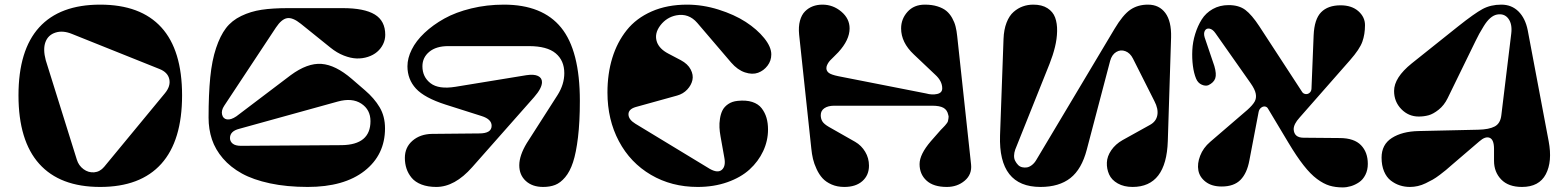

<svg xmlns="http://www.w3.org/2000/svg" viewBox="-20 -795 6777 832"><path d="M414.1 15.1Q239.7 15.1 149.9 -85.2Q60.1 -185.5 60.1 -381.8Q60.1 -577.6 149.7 -676.3Q239.3 -774.9 414.1 -774.9Q589.4 -774.9 679.2 -676.3Q769 -577.6 769 -381.8Q769 -185.5 679 -85.2Q588.9 15.1 414.1 15.1ZM431.2 -71.8 694.8 -391.1Q720.2 -421.9 713.6 -451.9Q707 -481.9 670.9 -496.1L292 -647.9Q252.4 -664.1 220.5 -653.8Q188.5 -643.6 177 -612.8Q165.5 -582 178.2 -534.2L313 -103Q320.8 -77.6 341.8 -62Q362.8 -46.4 387.9 -48.3Q413.1 -50.3 431.2 -71.8Z M883.8 -285.2Q883.8 -386.7 891.1 -460Q898.4 -533.2 916.3 -586.7Q934.1 -640.1 959.2 -673.1Q984.4 -706.1 1025.4 -725.8Q1066.4 -745.6 1113.8 -752.7Q1161.1 -759.8 1229.5 -759.8H1464.8Q1558.6 -759.8 1604 -732.2Q1649.4 -704.6 1649.4 -644Q1649.4 -622.6 1639.9 -603.3Q1630.4 -584 1614 -570.1Q1597.7 -556.2 1574.5 -548.6Q1551.3 -541 1525.6 -541.7Q1500 -542.5 1470 -554.2Q1439.9 -565.9 1411.6 -588.9L1283.7 -691.9Q1248.5 -720.2 1224.4 -716.3Q1200.2 -712.4 1175.8 -675.8L951.7 -336.9Q938 -316.4 942.4 -298.3Q946.8 -280.3 963.6 -277.6Q980.5 -274.9 1004.4 -291L1239.7 -469.2Q1312 -522.5 1373 -518.1Q1434.1 -513.7 1504.4 -453.1L1561.5 -403.8Q1601.6 -369.6 1625 -330.3Q1648.4 -291 1648.4 -238.8Q1648.4 -124 1559.6 -54.4Q1470.7 15.1 1313.5 15.1Q1222.7 15.1 1149.9 -0.5Q1077.1 -16.1 1028.1 -43.2Q979 -70.3 946 -108.6Q913.1 -147 898.4 -190.9Q883.8 -234.9 883.8 -285.2ZM1443.8 -355 1016.6 -236.8Q976.6 -226.6 976.6 -196.8Q976.6 -182.1 988.3 -172.6Q1000 -163.1 1024.4 -163.1L1460.4 -166Q1585.4 -167.5 1585.4 -270Q1585.4 -319.8 1545.7 -345.9Q1505.9 -372.1 1443.8 -355Z M1851.6 -214.8 2056.6 -216.8Q2110.4 -216.8 2110.4 -250Q2110.4 -278.3 2067.4 -292L1910.6 -341.8Q1819.3 -371.1 1782.5 -411.1Q1745.6 -451.2 1745.6 -507.8Q1745.6 -543 1764.2 -580.3Q1782.7 -617.7 1819.3 -652.3Q1856 -687 1905.5 -714.6Q1955.1 -742.2 2022.2 -758.5Q2089.4 -774.9 2163.6 -774.9Q2330.6 -774.9 2411.6 -675.3Q2492.7 -575.7 2492.7 -357.9Q2492.7 -266.6 2484.6 -199.7Q2476.6 -132.8 2463.1 -92Q2449.7 -51.3 2429 -26.9Q2408.2 -2.4 2385.7 6.3Q2363.3 15.1 2333.5 15.1Q2286.6 15.1 2258.3 -11Q2230 -37.1 2230.2 -79.3Q2230.5 -121.6 2262.7 -174.8L2396.5 -383.8Q2425.3 -429.7 2425.3 -478Q2425.3 -532.7 2387.9 -564Q2350.6 -595.2 2271.5 -595.2H1922.4Q1870.1 -595.2 1840.3 -570.6Q1810.5 -545.9 1810.5 -507.8Q1810.5 -461.4 1845.7 -434.3Q1880.9 -407.2 1953.6 -418.9L2261.2 -469.2Q2293.9 -474.1 2311.3 -465.8Q2328.6 -457.5 2328.6 -439Q2328.6 -413.1 2294.4 -374L2026.4 -70.8Q1950.7 15.1 1870.6 15.1Q1834 15.1 1806.6 4.6Q1779.3 -5.9 1763.9 -24.4Q1748.5 -43 1741.5 -64.5Q1734.4 -85.9 1734.4 -110.8Q1734.4 -156.7 1767.6 -185.3Q1800.8 -213.9 1851.6 -214.8Z M2957 -774.9Q3025.4 -774.9 3093.8 -753.4Q3162.1 -731.9 3211.4 -700Q3260.7 -668 3291.5 -629.9Q3322.3 -591.8 3322.3 -559.1Q3322.3 -531.7 3305.9 -510.3Q3289.6 -488.8 3264.9 -479.7Q3240.2 -470.7 3208.3 -481.2Q3176.3 -491.7 3148.4 -523.9L3001.5 -695.8Q2964.4 -738.8 2910.6 -728.5Q2869.1 -720.2 2842.3 -686Q2813.5 -648.9 2827.1 -611.8Q2838.4 -582.5 2875.5 -563L2930.2 -534.2Q2960.4 -518.1 2972.9 -494.1Q2985.4 -470.2 2980.5 -448Q2975.6 -425.8 2958 -407Q2940.4 -388.2 2914.1 -380.9L2734.4 -331.1Q2703.1 -321.8 2703.4 -299.3Q2703.6 -276.9 2733.4 -258.8L3056.2 -63Q3090.3 -43.9 3107.9 -59.1Q3125.5 -74.2 3119.1 -109.9L3102.1 -205.1Q3098.6 -224.6 3097.7 -242.4Q3096.7 -260.3 3099.9 -280.8Q3103 -301.3 3110.8 -316.9Q3118.7 -332.5 3135.5 -344Q3152.3 -355.5 3176.3 -357.9Q3212.9 -361.8 3239.5 -353.3Q3266.1 -344.7 3280.5 -325.9Q3294.9 -307.1 3301.5 -284.4Q3308.1 -261.7 3308.1 -233.9Q3308.1 -185.1 3287.1 -140.1Q3266.1 -95.2 3228 -60.5Q3189.9 -25.9 3131.6 -5.4Q3073.2 15.1 3003.4 15.1Q2890.1 15.1 2800.8 -37.4Q2711.4 -89.8 2661.9 -183.1Q2612.3 -276.4 2612.3 -394Q2612.3 -475.6 2633.3 -543.9Q2654.3 -612.3 2695.8 -664.3Q2737.3 -716.3 2804.2 -745.6Q2871.1 -774.9 2957 -774.9Z M3964.8 -84Q3964.8 -126 4013.7 -183.1L4056.6 -231.9Q4060.1 -235.4 4066.2 -241.7Q4072.3 -248 4075 -251Q4077.6 -253.9 4082.5 -260.3Q4087.4 -266.6 4087.9 -270.5Q4088.4 -274.4 4090.1 -282.7Q4091.8 -291 4088.9 -297.9Q4084.5 -318.8 4068.1 -327.9Q4051.8 -336.9 4020 -336.9H3594.7Q3568.4 -336.9 3552.5 -326.2Q3536.6 -315.4 3536.6 -295.9Q3536.6 -280.3 3543.7 -268.8Q3550.8 -257.3 3571.8 -245.1L3686 -180.2Q3712.9 -164.6 3729.2 -137.2Q3745.6 -109.9 3745.6 -77.1Q3745.6 -35.6 3717 -10.3Q3688.5 15.1 3638.7 15.1Q3607.9 15.1 3583.5 4.4Q3559.1 -6.3 3544.2 -22.7Q3529.3 -39.1 3518.6 -62.3Q3507.8 -85.4 3502.9 -106.4Q3498 -127.4 3495.6 -151.9L3442.9 -645Q3439.5 -679.2 3446.5 -705.1Q3453.6 -731 3468.5 -745.8Q3483.4 -760.7 3502.4 -767.8Q3521.5 -774.9 3543.9 -774.9Q3589.8 -774.9 3625.7 -744.6Q3661.6 -714.4 3661.6 -671.9Q3661.6 -622.1 3612.8 -568.8Q3606.4 -562 3594.7 -550.5Q3583 -539.1 3577.1 -533Q3571.3 -526.9 3566.2 -517.6Q3561 -508.3 3561 -500Q3561 -487.3 3571.5 -479.2Q3582 -471.2 3612.8 -464.8L3992.7 -390.1Q4018.6 -382.8 4040.8 -387.7Q4063 -392.6 4063 -412.1Q4063 -443.8 4032.7 -471.2L3939.9 -559.1Q3884.8 -610.8 3884.8 -671.9Q3884.8 -712.9 3912.6 -743.9Q3940.4 -774.9 3987.8 -774.9Q4019 -774.9 4042.7 -767.3Q4066.4 -759.8 4081.1 -747.6Q4095.7 -735.4 4106 -717Q4116.2 -698.7 4120.8 -680.2Q4125.5 -661.6 4127.9 -638.2L4188 -82Q4192.4 -39.1 4160.4 -12Q4128.4 15.1 4083 15.1Q4024.9 15.1 3994.9 -12.5Q3964.8 -40 3964.8 -84Z M5054.7 -632.8 5040.5 -184.1Q5034.2 15.1 4887.7 15.1Q4850.6 15.1 4823.7 0Q4796.9 -15.1 4786.1 -39.3Q4775.4 -63.5 4776.4 -90.3Q4777.3 -117.2 4795.4 -143.8Q4813.5 -170.4 4844.7 -188L4963.4 -253.9Q4990.2 -268.6 4995.1 -295.9Q5000 -323.2 4982.4 -356.9L4889.6 -541Q4877.4 -565.4 4856.7 -573.2Q4835.9 -581.1 4816.9 -569.6Q4797.9 -558.1 4790.5 -530.8L4689.5 -147Q4667.5 -62 4618.4 -23.4Q4569.3 15.1 4488.8 15.1Q4306.2 15.1 4313.5 -208L4328.6 -626Q4330.1 -667 4341.8 -697Q4353.5 -727.1 4372.3 -743.4Q4391.1 -759.8 4412.4 -767.3Q4433.6 -774.9 4457.5 -774.9Q4495.1 -774.9 4519 -759.5Q4543 -744.1 4552.2 -719Q4561.5 -693.8 4560.8 -659.9Q4560.1 -626 4551.5 -591.1Q4543 -556.2 4528.3 -519L4379.4 -147Q4374.5 -133.3 4374.3 -120.4Q4374 -107.4 4379.2 -97.7Q4384.3 -87.9 4391.6 -80.3Q4398.9 -72.8 4409.4 -70.3Q4419.9 -67.9 4430.2 -69.6Q4440.4 -71.3 4451.4 -79.6Q4462.4 -87.9 4470.7 -102.1L4809.6 -669.9Q4845.7 -730.5 4877.9 -752.7Q4910.2 -774.9 4954.6 -774.9Q5002.9 -774.9 5029.8 -738.8Q5056.6 -702.6 5054.7 -632.8Z M5663.1 -411.1 5672.4 -641.1Q5675.3 -711.9 5704.8 -741.9Q5734.4 -772 5789.1 -772Q5837.4 -772 5866.2 -746.6Q5895 -721.2 5895 -686Q5895 -646.5 5883.5 -614.3Q5872.1 -582 5830.1 -534.2L5611.3 -285.2Q5585.9 -257.3 5585.9 -234.9Q5587.9 -198.2 5628.9 -198.2L5787.1 -196.8Q5848.1 -196.3 5877.7 -165.8Q5907.2 -135.3 5907.2 -85Q5907.2 -58.1 5896.7 -37.4Q5886.2 -16.6 5869.1 -5.1Q5852.1 6.3 5834 11.7Q5815.9 17.1 5798.3 17.1Q5766.6 17.1 5741 9.3Q5715.3 1.5 5687 -19.5Q5658.7 -40.5 5628.7 -78.9Q5598.6 -117.2 5563 -176.8L5474.1 -325.2Q5469.7 -332.5 5461.2 -333.5Q5452.6 -334.5 5444.6 -328.1Q5436.5 -321.8 5434.1 -310.1L5394 -100.1Q5383.8 -44.4 5355.5 -15.6Q5327.1 13.2 5273.9 13.2Q5231 13.2 5204.6 -7.1Q5178.2 -27.3 5172.9 -56.6Q5167.5 -85.9 5180.7 -120.1Q5193.8 -154.3 5224.1 -180.2L5385.3 -318.8Q5408.2 -339.4 5416.7 -354.5Q5425.3 -369.6 5421.6 -388.9Q5418 -408.2 5398.9 -435.1L5247.1 -650.9Q5234.9 -668.5 5221.2 -670.9Q5207.5 -673.3 5201.2 -662.1Q5194.8 -650.9 5200.2 -632.8L5242.2 -508.8Q5252.4 -474.1 5246.1 -455.6Q5239.7 -437 5216.3 -425.8Q5203.6 -420.9 5187.3 -428.2Q5170.9 -435.5 5163.1 -454.1Q5153.3 -477.5 5149.2 -509.8Q5145 -542 5146.7 -577.6Q5148.4 -613.3 5159.2 -647.9Q5169.9 -682.6 5187.5 -710.7Q5205.1 -738.8 5235.4 -755.9Q5265.6 -772.9 5304.2 -772.9Q5348.6 -772.9 5376.5 -752Q5404.3 -731 5437 -681.2L5623 -396Q5627.9 -388.7 5637.5 -387.5Q5647 -386.2 5654.8 -392.8Q5662.6 -399.4 5663.1 -411.1Z M6127 -227.1 6385.3 -232.9Q6432.6 -233.9 6457.3 -247.1Q6481.9 -260.3 6485.8 -295.9L6528.8 -649.9Q6533.7 -690.9 6516.1 -714.4Q6498.5 -737.8 6466.8 -731.9Q6452.1 -729 6437.7 -716.6Q6423.3 -704.1 6409.4 -681.4Q6395.5 -658.7 6390.1 -648.7Q6384.8 -638.7 6374 -617.2L6252.9 -369.1Q6237.8 -338.4 6214.1 -319.6Q6190.4 -300.8 6170.2 -295.4Q6149.9 -290 6127.9 -290Q6083.5 -290 6052.2 -322.3Q6021 -354.5 6021 -400.9Q6021 -458.5 6097.2 -520L6297.9 -680.2Q6369.1 -736.8 6404.5 -755.9Q6439.9 -774.9 6485.8 -774.9Q6530.3 -774.9 6560.1 -745.4Q6589.8 -715.8 6600.1 -664.1L6690.9 -183.1Q6707.5 -95.2 6678.5 -40Q6649.4 15.1 6575.2 15.1Q6516.6 15.1 6485.4 -17.1Q6454.1 -49.3 6454.1 -98.1V-149.9Q6454.1 -189.9 6435.3 -197.8Q6416.5 -205.6 6390.1 -182.1L6292 -98.1Q6287.6 -94.7 6271 -80.1Q6254.4 -65.4 6245.6 -58.1Q6236.8 -50.8 6219.5 -37.6Q6202.1 -24.4 6188.7 -16.8Q6175.3 -9.3 6158.2 -1Q6141.1 7.3 6124 11.2Q6106.9 15.1 6089.8 15.1Q6066.9 15.1 6045.9 8.3Q6024.9 1.5 6006.6 -12.7Q5988.3 -26.9 5977.5 -52.5Q5966.8 -78.1 5966.8 -111.8Q5966.8 -168.5 6011.2 -197Q6055.7 -225.6 6127 -227.1Z"/></svg>

Font: Pilowlava
Style: Regular
Weight: 400
Designer: Anton Moglia, Jérémy Landes, Maksym Kobuzan (Cyrillic), Velvetyne Type Foundry
Foundry: Anton Moglia, Jérémy Landes, Velvetyne Type Foundry
Version: Version 1.001;hotconv 1.0.109;makeotfexe 2.5.65596